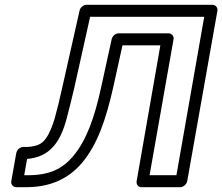

<svg xmlns="http://www.w3.org/2000/svg" viewBox="-20 -756 927 801"><path d="M832 -686 716 -25H604L704 -592C707 -607 694 -617 683 -617H475C461 -617 449 -605 446 -593L402 -392C375 -268 341 -169 283 -102C240 -52 187 -25 96 -25H81L93 -93C189 -101 232 -164 258 -261C267 -296 278 -338 290 -390L356 -686ZM887 -711C889 -724 880 -736 866 -736H341C329 -736 315 -726 312 -712L240 -392C229 -341 218 -298 209 -265C200 -233 189 -208 179 -190C160 -159 144 -147 97 -143H77C66 -143 51 -133 48 -118L27 0C25 11 33 25 48 25H87C189 25 263 -9 319 -73C389 -154 423 -264 452 -390L491 -567H649L550 0C548 11 555 25 570 25H732C743 25 758 15 761 0Z"/></svg>

Font: Asimov
Style: WidOuIt
Weight: 500
Designer: Google
Version: Version 2.000980; 2014